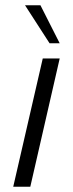

<svg xmlns="http://www.w3.org/2000/svg" viewBox="-20 -710 277 730"><path d="M168.5 -545.4 75.2 -689.9H133.8L207 -545.4ZM30.3 0 142.6 -487.8H207L95.2 0Z"/></svg>

Font: HK Grotesk Legacy
Style: Italic
Weight: 400
Italic angle: -13°
Designer: Alfredo Marco Pradil
Foundry: Hanken Design Co.
Version: Version 2.022;PS 002.022;hotconv 1.0.88;makeotf.lib2.5.64775